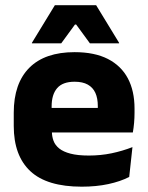

<svg xmlns="http://www.w3.org/2000/svg" viewBox="-20 -707 570 740"><path d="M295 12.5Q161 12.5 97 -47.2Q33 -107 33 -221.5V-272.5Q33 -385.5 93 -445.8Q153 -506 267.5 -506Q344.5 -506 395.8 -479.8Q447 -453.5 472.8 -405Q498.5 -356.5 498.5 -288.5V-272Q498.5 -253 496.8 -233.2Q495 -213.5 492 -196.5H354Q356 -225.5 356.5 -251.2Q357 -277 357 -298Q357 -328.5 347.5 -349.2Q338 -370 318.2 -381Q298.5 -392 267.5 -392Q221.5 -392 200.2 -367.2Q179 -342.5 179 -297V-252L180 -235.5V-200.5Q180 -181.5 186.2 -164.5Q192.5 -147.5 208.2 -134.8Q224 -122 251.8 -114.8Q279.5 -107.5 322.5 -107.5Q368 -107.5 410 -116.2Q452 -125 490.5 -140L478 -25Q444 -7.5 397.5 2.5Q351 12.5 295 12.5ZM114 -196.5V-291H461V-196.5ZM191.5 -687H350.5L439 -542V-540H326.5L273.5 -612.5H269L216 -540H103V-542Z"/></svg>

Font: Anek Telugu Medium
Style: Bold
Weight: 700
Version: Version 1.003